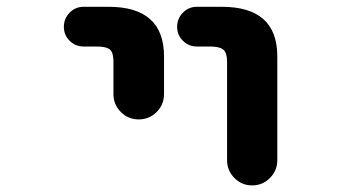

<svg xmlns="http://www.w3.org/2000/svg" viewBox="-20 -569 1040 571"><path d="M655.3 -92.8V-384.8Q655.3 -412.1 644.5 -420.9Q633.8 -430.7 603.5 -430.7H565.4Q541 -430.7 523.9 -447.8Q506.8 -464.8 506.8 -489.3Q506.8 -513.7 523.9 -531.2Q541 -548.8 565.4 -548.8H639.6Q804.7 -548.8 804.7 -401.4V-92.8Q804.7 -61.5 782.7 -39.6Q760.7 -17.6 730 -17.6Q699.2 -17.6 677.2 -39.6Q655.3 -61.5 655.3 -92.8ZM317.4 -289.1V-384.8Q317.4 -412.1 307.6 -420.9Q296.9 -430.7 266.6 -430.7H228.5Q204.1 -430.7 187 -447.8Q169.9 -464.8 169.9 -489.3Q169.9 -513.7 187 -531.2Q204.1 -548.8 228.5 -548.8H302.7Q467.8 -548.8 467.8 -401.4V-289.1Q467.8 -257.8 445.8 -235.8Q423.8 -213.9 392.6 -213.9Q361.3 -213.9 339.4 -235.8Q317.4 -257.8 317.4 -289.1Z"/></svg>

Font: Rounded-X Mgen+ 2m bold
Style: Bold
Weight: 700
Designer: [Source Han Sans]
Ryoko NISHIZUKA  (kana & ideographs); Paul D. Hunt (Latin, Greek & Cyrillic); Wenlong ZHANG  (bopomofo
Version: Version 1.059.20150602